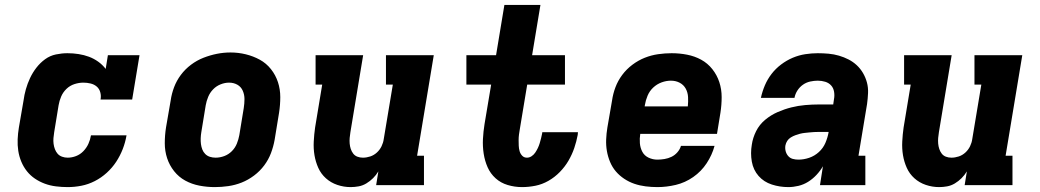

<svg xmlns="http://www.w3.org/2000/svg" viewBox="-20 -755 4240 783"><path d="M256 8Q232 8 208 5Q184 2 162.5 -6Q141 -14 122.5 -26.5Q104 -39 90 -56.5Q76 -74 67 -95.5Q58 -117 54.5 -140Q51 -163 52 -187Q53 -211 57 -235L76 -345Q79 -368 85.5 -391Q92 -414 102.5 -436.5Q113 -459 128.5 -479Q144 -499 164 -513.5Q184 -528 208 -533Q232 -538 255 -538Q278 -538 300.5 -534.5Q323 -531 343 -523.5Q363 -516 380.5 -503.5Q398 -491 411 -474L420 -530H549L519 -349H390Q393 -364 389 -378.5Q385 -393 374.5 -402Q364 -411 349.5 -414.5Q335 -418 320 -418Q302 -418 283.5 -412Q265 -406 251 -392.5Q237 -379 229.5 -361.5Q222 -344 219 -326L201 -216Q199 -204 198 -192Q197 -180 198.5 -168.5Q200 -157 204 -146.5Q208 -136 215 -128Q222 -120 233 -116Q244 -112 256 -112Q273 -112 290 -118.5Q307 -125 320 -138.5Q333 -152 340.5 -168.5Q348 -185 351 -203H496Q491 -174 480.5 -147Q470 -120 454 -95.5Q438 -71 415.5 -50.5Q393 -30 366.5 -16.5Q340 -3 312 2.5Q284 8 256 8Z M856 8Q824 8 793 2Q762 -4 735.5 -18.5Q709 -33 690 -57Q671 -81 661.5 -110Q652 -139 652 -171Q652 -203 657 -235L676 -345Q680 -373 690 -399.5Q700 -426 717.5 -449.5Q735 -473 759 -491Q783 -509 810 -519.5Q837 -530 864.5 -535.5Q892 -541 920 -541Q952 -541 982.5 -533.5Q1013 -526 1039.5 -511.5Q1066 -497 1085 -473Q1104 -449 1113.5 -420Q1123 -391 1123 -359Q1123 -327 1118 -295L1100 -185Q1095 -157 1085 -130.5Q1075 -104 1057.5 -80.5Q1040 -57 1016 -39Q992 -21 965.5 -10.5Q939 0 911 4Q883 8 856 8ZM859 -112Q877 -112 894.5 -118.5Q912 -125 925.5 -138.5Q939 -152 946 -169.5Q953 -187 956 -204L974 -314Q977 -333 977 -351Q977 -369 970 -385Q963 -401 948 -409.5Q933 -418 914 -418Q897 -418 879.5 -411Q862 -404 849 -390.5Q836 -377 829 -360Q822 -343 819 -326L801 -216Q799 -204 798.5 -191.5Q798 -179 799.5 -167.5Q801 -156 805 -145.5Q809 -135 817 -127Q825 -119 836 -115.5Q847 -112 859 -112Z M1410 8Q1382 8 1355.5 -1Q1329 -10 1309 -28Q1289 -46 1278 -70.5Q1267 -95 1262.5 -122Q1258 -149 1259.5 -178Q1261 -207 1265 -235L1294 -410H1267V-530H1461L1409 -216Q1407 -204 1406 -192.5Q1405 -181 1406 -169.5Q1407 -158 1410.5 -147.5Q1414 -137 1420.5 -128.5Q1427 -120 1437.5 -116Q1448 -112 1460 -112Q1475 -112 1490 -117Q1505 -122 1517 -133Q1529 -144 1536 -158.5Q1543 -173 1545 -188L1582 -410H1554V-530H1749L1681 -120H1709V0H1514L1523 -56Q1514 -41 1501.5 -28.5Q1489 -16 1474 -7Q1459 2 1442.5 5Q1426 8 1410 8Z M2109 8Q2079 8 2050.5 -0.5Q2022 -9 2001 -28Q1980 -47 1968.5 -73Q1957 -99 1952.5 -128.5Q1948 -158 1949.5 -188Q1951 -218 1956 -249L1983 -410H1882V-530H2003L2037 -735H2184L2150 -530H2284V-410H2130L2100 -229Q2098 -218 2096.5 -206.5Q2095 -195 2095 -183.5Q2095 -172 2095.5 -160.5Q2096 -149 2099 -138.5Q2102 -128 2109.5 -120Q2117 -112 2129 -112Q2139 -112 2148 -118Q2157 -124 2163 -133Q2169 -142 2173.5 -151.5Q2178 -161 2181 -171Q2184 -181 2186.5 -191Q2189 -201 2191 -211Q2191 -212 2191 -213.5Q2191 -215 2192 -216H2337Q2337 -214 2336.5 -211Q2336 -208 2336 -205Q2331 -178 2322 -151.5Q2313 -125 2298.5 -100Q2284 -75 2263 -53.5Q2242 -32 2216.5 -17.5Q2191 -3 2163.5 2.5Q2136 8 2109 8Z M2661 8Q2637 8 2613 5Q2589 2 2567 -5.5Q2545 -13 2525.5 -26Q2506 -39 2491.5 -56Q2477 -73 2468 -94.5Q2459 -116 2455 -139Q2451 -162 2452 -186.5Q2453 -211 2457 -235L2476 -345Q2480 -373 2490 -399.5Q2500 -426 2517.5 -449.5Q2535 -473 2559 -491Q2583 -509 2609.5 -519.5Q2636 -530 2664 -534Q2692 -538 2719 -538Q2751 -538 2782 -532Q2813 -526 2839.5 -511.5Q2866 -497 2885 -473Q2904 -449 2913.5 -420Q2923 -391 2923 -359Q2923 -327 2918 -295L2904 -209H2591Q2588 -190 2589.5 -171Q2591 -152 2599.5 -136Q2608 -120 2625 -112Q2642 -104 2661 -104Q2675 -104 2690 -106.5Q2705 -109 2718.5 -115.5Q2732 -122 2742.5 -134Q2753 -146 2757 -160H2894Q2884 -123 2862 -89.5Q2840 -56 2807 -33Q2774 -10 2736 -1Q2698 8 2661 8ZM2609 -321H2785Q2787 -340 2786 -359Q2785 -378 2776.5 -393.5Q2768 -409 2752 -417.5Q2736 -426 2716 -426Q2697 -426 2678 -419Q2659 -412 2644 -398Q2629 -384 2621 -365Q2613 -346 2610 -327Z M3195 8Q3160 8 3127.5 -2.5Q3095 -13 3073.5 -37.5Q3052 -62 3046 -96Q3040 -130 3046 -165Q3050 -193 3063.5 -220Q3077 -247 3100.5 -266.5Q3124 -286 3151.5 -298Q3179 -310 3207 -317Q3235 -324 3263.5 -326.5Q3292 -329 3320 -329H3378L3381 -350Q3384 -365 3381.5 -380.5Q3379 -396 3369.5 -406.5Q3360 -417 3345.5 -421.5Q3331 -426 3315 -426Q3300 -426 3284 -422.5Q3268 -419 3254.5 -409.5Q3241 -400 3232 -386Q3223 -372 3220 -356H3083Q3089 -383 3099.5 -407.5Q3110 -432 3126.5 -453.5Q3143 -475 3165.5 -492Q3188 -509 3213 -519.5Q3238 -530 3264 -534Q3290 -538 3315 -538Q3337 -538 3359 -536Q3381 -534 3401.5 -528Q3422 -522 3440.5 -512.5Q3459 -503 3474 -489Q3489 -475 3499.5 -457Q3510 -439 3515.5 -418.5Q3521 -398 3520 -375.5Q3519 -353 3516 -331L3481 -120H3509V0H3324L3336 -77Q3325 -58 3309.5 -41.5Q3294 -25 3275.5 -13.5Q3257 -2 3236 3Q3215 8 3195 8ZM3236 -104Q3258 -104 3280 -111.5Q3302 -119 3319.5 -135Q3337 -151 3346 -172Q3355 -193 3359 -215V-217H3320Q3310 -217 3300.5 -216.5Q3291 -216 3281.5 -215Q3272 -214 3262 -213Q3252 -212 3242.5 -209.5Q3233 -207 3223.5 -203.5Q3214 -200 3205 -194.5Q3196 -189 3190.5 -180.5Q3185 -172 3183 -162Q3181 -150 3184 -138.5Q3187 -127 3194.5 -118.5Q3202 -110 3213 -107Q3224 -104 3236 -104Z M3810 8Q3782 8 3755.5 -1Q3729 -10 3709 -28Q3689 -46 3678 -70.5Q3667 -95 3662.5 -122Q3658 -149 3659.5 -178Q3661 -207 3665 -235L3694 -410H3667V-530H3861L3809 -216Q3807 -204 3806 -192.5Q3805 -181 3806 -169.5Q3807 -158 3810.5 -147.5Q3814 -137 3820.5 -128.5Q3827 -120 3837.5 -116Q3848 -112 3860 -112Q3875 -112 3890 -117Q3905 -122 3917 -133Q3929 -144 3936 -158.5Q3943 -173 3945 -188L3982 -410H3954V-530H4149L4081 -120H4109V0H3914L3923 -56Q3914 -41 3901.5 -28.5Q3889 -16 3874 -7Q3859 2 3842.5 5Q3826 8 3810 8Z"/></svg>

Font: Iosevka Curly Slab HvExObl
Style: Regular
Weight: 900
Width: 7
Italic angle: -9°
Monospace: yes
Designer: Belleve Invis
Foundry: Belleve Invis
Version: Version 11.1.0; ttfautohint (v1.8.3)